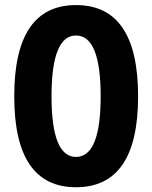

<svg xmlns="http://www.w3.org/2000/svg" viewBox="-20 -745 612 774"><path d="M286.4 9.8Q37.4 9.8 37.4 -356.7Q37.4 -724.5 286.4 -724.5Q536.7 -724.5 536.7 -356.7Q536.7 9.8 286.4 9.8ZM286.4 -112.4Q385.8 -112.4 385.8 -356.7Q385.8 -601.9 286.4 -601.9Q187.7 -601.9 187.7 -356.7Q187.7 -112.4 286.4 -112.4Z"/></svg>

Font: Nokora
Style: Regular
Weight: 400
Designer: Danh Hong
Foundry: Danh Hong
Version: Version 9.000